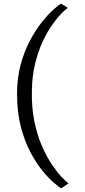

<svg xmlns="http://www.w3.org/2000/svg" viewBox="-20 -846 463 1048"><path d="M73 -334Q73 -420 92.5 -492.2Q112 -564.5 142.5 -622.2Q173 -680 206.5 -722.5Q240 -765 269 -791.2Q298 -817.5 314 -826L350 -803Q337.5 -795 314.8 -771.8Q292 -748.5 265 -710.5Q238 -672.5 213.2 -619.8Q188.5 -567 172 -500Q155.5 -433 154 -352Q152 -260.5 167.2 -185.2Q182.5 -110 208 -51.2Q233.5 7.5 262 50Q290.5 92.5 315.2 118.8Q340 145 354 155L314 182Q300.5 174 272.2 149.8Q244 125.5 210 83.8Q176 42 144.8 -17.8Q113.5 -77.5 93.2 -156.2Q73 -235 73 -334Z"/></svg>

Font: Merriweather Light 18pt Light
Style: Regular
Weight: 300
Version: Version 2.100